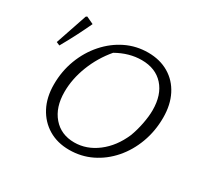

<svg xmlns="http://www.w3.org/2000/svg" viewBox="-141 -839 1073 1028"><g transform="rotate(30 395.5 -325.5)"><path d="M395 8Q322 8 267 -25Q212 -58 181 -117Q150 -176 150 -255Q150 -337 177.5 -409.5Q205 -482 254 -537.5Q303 -593 366.5 -624Q430 -655 503 -655Q576 -655 631 -622.5Q686 -590 716 -531Q746 -472 746 -393Q746 -310 719 -237Q692 -164 644 -109Q596 -54 532.5 -23Q469 8 395 8ZM399 -40Q475 -40 540.5 -90Q606 -140 643 -226Q658 -265 667.5 -313Q677 -361 677 -399Q677 -494 628 -548.5Q579 -603 493 -603Q416 -603 340 -560Q283 -493 251 -411Q219 -329 219 -249Q219 -154 268 -97Q317 -40 399 -40ZM71 -450 50 -459 116 -654 123 -659 168 -638Q148 -595 124 -548Q100 -501 71 -450Z"/></g></svg>

Font: Piazzolla SC Light
Style: Italic
Weight: 300
Italic angle: -11.3°
Designer: Juan Pablo del Peral
Foundry: Huerta Tipografica
Version: Version 1.330